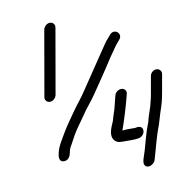

<svg xmlns="http://www.w3.org/2000/svg" viewBox="-80 -778 821 863"><g transform="rotate(-10 330.5 -346.5)"><path d="M174 -677 122 -379C119 -365 129 -353 143 -353C157 -353 170 -365 173 -379L225 -677C228 -691 218 -703 204 -703C190 -703 177 -691 174 -677ZM191 -112C194 -127 197 -135 206 -149C212 -160 218 -172 226 -186C244 -217 261 -237 281 -267C302 -299 322 -319 343 -350C374 -396 415 -455 444 -501L469 -537C476 -547 482 -556 488 -562L498 -574C520 -599 484 -630 461 -603L451 -591C443 -583 435 -573 427 -560L373 -480C353 -451 320 -402 301 -373C280 -341 262 -322 240 -290C219 -259 201 -236 183 -205C166 -175 146 -148 140 -112C137 -95 140 -79 159 -79C178 -79 188 -95 191 -112ZM441 -169C457 -214 473 -266 486 -316L489 -328C491 -335 490 -341 486 -346C473 -364 443 -351 438 -332L435 -321C428 -294 424 -272 414 -245L406 -218C396 -194 376 -157 398 -132C411 -118 426 -120 454 -120H478C491 -120 498 -121 510 -123C525 -127 536 -142 534 -156C532 -171 519 -176 500 -171H463C456 -171 448 -170 441 -169ZM610 -389 596 -310C592 -286 588 -275 583 -254C578 -237 569 -214 565 -198C564 -190 561 -182 557 -173C544 -139 535 -100 524 -63C517 -39 504 -13 512 1C524 21 554 5 560 -12C575 -61 587 -115 606 -163C613 -183 616 -198 623 -219C634 -250 641 -274 647 -310L661 -389C663 -402 653 -414 639 -414C625 -414 612 -402 610 -389ZM206 -149ZM469 -537ZM488 -562ZM414 -245ZM565 -198Z"/></g></svg>

Font: Blanket
Style: LightObl
Weight: 300
Foundry: Cannot Into Space Fonts
Version: Version 0.9